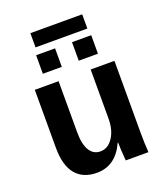

<svg xmlns="http://www.w3.org/2000/svg" viewBox="-150 -928 901 1041"><g transform="rotate(-20 300.0 -407.5)"><path d="M203.1 -528.3V-231.9Q203.1 -164.6 224.9 -128.7Q246.6 -92.8 287.1 -92.8Q331.1 -92.8 359.6 -136Q388.2 -179.2 388.2 -245.1V-528.3H525.4V-118.2Q525.4 -50.8 529.3 0H398.4Q392.6 -70.3 392.6 -105H390.1Q337.9 9.8 230 9.8Q149.9 9.8 107.9 -41.3Q65.9 -92.3 65.9 -192.9V-528.3ZM343.8 -595.2V-702.1H454.6V-595.2ZM136.7 -595.2V-702.1H246.1V-595.2ZM148.4 -825.2H447.3V-743.2H148.4Z"/></g></svg>

Font: Cousine
Style: Bold
Weight: 700
Monospace: yes
Designer: Steve Matteson
Foundry: Ascender Corporation
Version: Version 1.20